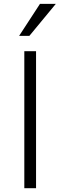

<svg xmlns="http://www.w3.org/2000/svg" viewBox="-20 -986 316 1006"><path d="M107.4 0V-717.8H168.9V0ZM80.1 -797.9 189.5 -965.8H272.5L133.8 -797.9Z"/></svg>

Font: Gothic A1 Light
Style: Regular
Weight: 300
Version: Version 2.50